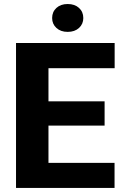

<svg xmlns="http://www.w3.org/2000/svg" viewBox="-20 -922 601 942"><path d="M542 -123V0H58.6V-710.9H542.5V-587.4H217.8V-424.8H493.2V-305.7H217.8V-123ZM235.8 -833.5Q235.8 -863.8 256.8 -883.1Q277.8 -902.3 312 -902.3Q346.7 -902.3 367.7 -883.1Q388.7 -863.8 388.7 -833.5Q388.7 -804.2 367.7 -784.9Q346.7 -765.6 312 -765.6Q277.8 -765.6 256.8 -784.9Q235.8 -804.2 235.8 -833.5Z"/></svg>

Font: Vazirmatn FD ExtraBold
Style: Regular
Weight: 800
Designer: Saber Rastikerdar
Foundry: Saber Rastikerdar
Version: Version 33.003